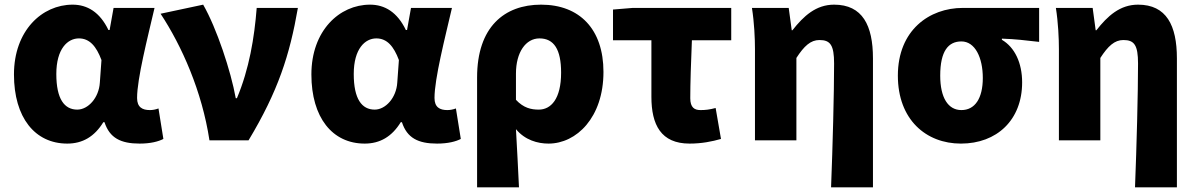

<svg xmlns="http://www.w3.org/2000/svg" viewBox="-20 -603 5144 825"><path d="M269 14C335 14 386 -16 424 -78H429C451 -10 499 14 580 14C627 14 661 5 682 -6L661 -137C648 -132 635 -130 624 -130C592 -130 569 -142 569 -182C569 -265 614 -440 644 -569H468L451 -474H446C409 -551 355 -583 292 -583C160 -583 40 -471 40 -283C40 -98 130 14 269 14ZM312 -132C257 -132 222 -177 222 -285C222 -394 271 -438 319 -438C365 -438 394 -404 416 -345L409 -248C405 -183 359 -132 312 -132Z M880 0H1048C1175 -211 1225 -367 1260 -569H1083C1073 -441 1051 -307 998 -181H993C972 -298 911 -482 853 -583L670 -544C761 -406 848 -211 880 0Z M1547 14C1613 14 1664 -16 1702 -78H1707C1729 -10 1777 14 1858 14C1905 14 1939 5 1960 -6L1939 -137C1926 -132 1913 -130 1902 -130C1870 -130 1847 -142 1847 -182C1847 -265 1892 -440 1922 -569H1746L1729 -474H1724C1687 -551 1633 -583 1570 -583C1438 -583 1318 -471 1318 -283C1318 -98 1408 14 1547 14ZM1590 -132C1535 -132 1500 -177 1500 -285C1500 -394 1549 -438 1597 -438C1643 -438 1672 -404 1694 -345L1687 -248C1683 -183 1637 -132 1590 -132Z M2030 202H2210C2206 120 2202 38 2197 -48C2236 -1 2290 14 2337 14C2457 14 2573 -98 2573 -294C2573 -477 2471 -583 2305 -583C2147 -583 2030 -487 2030 -270ZM2295 -132C2262 -132 2230 -139 2197 -174V-287C2197 -378 2239 -438 2298 -438C2360 -438 2391 -391 2391 -291C2391 -177 2347 -132 2295 -132Z M2943 14C2995 14 3040 5 3078 -6L3055 -139C3029 -132 3011 -130 2990 -130C2964 -130 2946 -141 2946 -181C2946 -242 2949 -336 2953 -430H3122V-569H2699L2614 -562V-430H2779V-187C2779 -67 2820 14 2943 14Z M3551 202H3731V-352C3731 -494 3686 -583 3564 -583C3486 -583 3433 -534 3385 -473H3382L3369 -569H3211C3221 -506 3224 -437 3224 -392V0H3402V-354C3435 -405 3463 -431 3501 -431C3548 -431 3564 -409 3564 -330C3564 -203 3558 25 3551 202Z M4109 14C4263 14 4372 -87 4372 -249C4372 -333 4340 -400 4285 -432V-437C4344 -435 4383 -430 4445 -423V-569H4117C3974 -569 3838 -474 3838 -278C3838 -89 3959 14 4109 14ZM4111 -130C4054 -130 4020 -183 4020 -278C4020 -384 4055 -425 4111 -425C4170 -425 4203 -355 4203 -268C4203 -180 4169 -130 4111 -130Z M4857 202H5037V-352C5037 -494 4992 -583 4870 -583C4792 -583 4739 -534 4691 -473H4688L4675 -569H4517C4527 -506 4530 -437 4530 -392V0H4708V-354C4741 -405 4769 -431 4807 -431C4854 -431 4870 -409 4870 -330C4870 -203 4864 25 4857 202Z"/></svg>

Font: Noto Sans JP Black
Style: Regular
Weight: 900
Designer: Ryoko NISHIZUKA 西塚涼子 (kana, bopomofo & ideographs); Paul D. Hunt (Latin, Greek & Cyrillic); Sandoll Communications 산돌커뮤니
Foundry: Adobe
Version: Version 2.002;hotconv 1.0.116;makeotfexe 2.5.65601